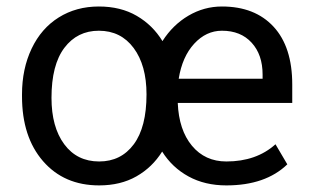

<svg xmlns="http://www.w3.org/2000/svg" viewBox="-20 -558 948 588"><path d="M659.7 -463.9Q611.3 -463.9 574.7 -424.1Q538.1 -384.3 527.3 -316.9H784.2V-329.6Q784.2 -390.6 750.7 -427.2Q717.3 -463.9 659.7 -463.9ZM137.7 -258.3Q137.7 -168.9 176.8 -116.2Q215.8 -63.5 283.7 -63.5Q350.6 -63.5 389.6 -116Q428.7 -168.5 428.7 -269Q428.7 -357.9 389.4 -410.9Q350.1 -463.9 282.7 -463.9Q216.8 -463.9 177.2 -411.6Q137.7 -359.4 137.7 -258.3ZM47.4 -269Q47.4 -347.2 76.9 -409.2Q106.4 -471.2 159.9 -504.6Q213.4 -538.1 282.7 -538.1Q349.6 -538.1 398.7 -509.5Q447.8 -481 477.5 -432.1Q509.3 -481.9 557.1 -510Q605 -538.1 659.7 -538.1Q760.7 -538.1 817.9 -476.1Q875 -414.1 875 -299.3V-242.7H524.4Q527.8 -159.7 567.9 -111.6Q607.9 -63.5 673.3 -63.5Q765.1 -63.5 823.7 -116.2L859.9 -54.7Q793 9.8 673.3 9.8Q607.4 9.8 557.4 -17.6Q507.3 -44.9 476.6 -93.8Q446.3 -45.4 397.7 -17.8Q349.1 9.8 283.7 9.8Q176.3 9.8 111.8 -64.5Q47.4 -138.7 47.4 -262.7Z"/></svg>

Font: RobotoDraft
Style: Regular
Weight: 400
Version: Version 2.001101; 2014